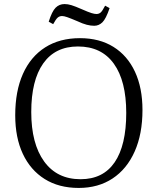

<svg xmlns="http://www.w3.org/2000/svg" viewBox="-20 -912 778 946"><path d="M368 14Q270 14 200 -30Q130 -74 92.5 -154Q55 -234 55 -344Q55 -463 93 -548Q131 -633 202.5 -678.5Q274 -724 374 -724Q470 -724 539 -681Q608 -638 645 -558.5Q682 -479 682 -370Q682 -252 643.5 -165.5Q605 -79 534.5 -32.5Q464 14 368 14ZM377 -29Q488 -29 545 -112.5Q602 -196 602 -356Q602 -513 541 -598Q480 -683 364 -683Q252 -683 193 -599.5Q134 -516 134 -360Q134 -204 197.5 -116.5Q261 -29 377 -29ZM444 -785Q427 -785 407.5 -790Q388 -795 360 -808Q327 -822 311 -827.5Q295 -833 286 -833Q273 -833 264 -825Q255 -817 242 -793L220 -805Q236 -856 254 -874Q272 -892 298 -892Q314 -892 332 -886.5Q350 -881 382 -867Q416 -852 431 -847.5Q446 -843 455 -843Q467 -843 475.5 -850Q484 -857 498 -884L520 -872Q502 -819 484.5 -802Q467 -785 444 -785Z"/></svg>

Font: Literata 36pt Light
Style: Regular
Weight: 300
Designer: Latin by Veronika Burian and Jose Scaglione. Greek by Irene Vlachou. Cyrillic by Vera Evstafieva.
Foundry: TypeTogether
Version: Version 3.002